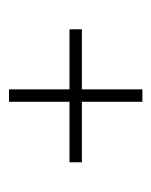

<svg xmlns="http://www.w3.org/2000/svg" viewBox="28 -506 352 449"><g transform="rotate(-90 204.5 -282.0)"><path d="M190.5 -125.5V-437.5H219.5V-125.5ZM49 -267V-296H360V-267Z"/></g></svg>

Font: Imbue 24pt Light
Style: Regular
Weight: 300
Designer: Tyler Finck
Foundry: Etcetera Type Company
Version: Version 1.102